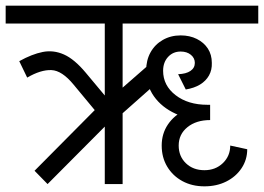

<svg xmlns="http://www.w3.org/2000/svg" viewBox="-45 -650 932 678"><path d="M345 -212V-303L495 -434V-345ZM677 8Q633 8 599 -10.5Q565 -29 545.5 -61.5Q526 -94 526 -136H586Q586 -98 611.5 -73.5Q637 -49 677 -49ZM677 8V-49Q716 -49 742 -74Q768 -99 768 -136L828 -123Q828 -86 808 -56Q788 -26 754 -9Q720 8 677 8ZM526 -136Q526 -178 548 -210.5Q570 -243 608.5 -261.5Q647 -280 697 -280V-226Q648 -226 617 -201Q586 -176 586 -136ZM687 -226Q624 -226 575 -248.5Q526 -271 498.5 -310Q471 -349 471 -400H531Q531 -348 575 -314Q619 -280 687 -280ZM471 -400Q471 -437 486.5 -465Q502 -493 530 -509Q558 -525 593 -525V-468Q566 -468 548.5 -449Q531 -430 531 -400ZM643 -428Q643 -445 629 -456.5Q615 -468 593 -468V-525Q625 -525 650 -512.5Q675 -500 689 -478.5Q703 -457 703 -428ZM456 -567V-630H867V-567ZM611 -334 584 -388Q612 -389 627.5 -399.5Q643 -410 643 -428H703Q704 -403 693 -383.5Q682 -364 661.5 -351.5Q641 -339 611 -334ZM123 0 77 -47 332 -304V-210ZM215 -351Q174 -401 136.5 -402.5Q99 -404 51 -376L23 -434Q68 -459 106 -466.5Q144 -474 181 -457.5Q218 -441 258 -393ZM332 -210 215 -351 258 -393 375 -253ZM-25 -567V-630H296V-567ZM325 0V-620H388V0ZM227 -567V-630H486V-567Z"/></svg>

Font: Akshar Light Light
Style: Regular
Weight: 300
Version: Version 1.100